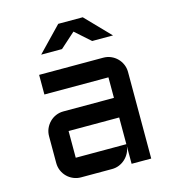

<svg xmlns="http://www.w3.org/2000/svg" viewBox="-109 -820 817 909"><g transform="rotate(-15 300.0 -365.0)"><path d="M80.1 -227.1Q80.1 -247.1 87.6 -264.4Q95.2 -281.7 108.2 -294.9Q121.1 -308.1 138.7 -315.7Q156.2 -323.2 175.8 -323.2H423.8V-423.8H109.9V-520H423.8Q443.8 -520 461.4 -512.5Q479 -504.9 491.9 -491.9Q504.9 -479 512.5 -461.4Q520 -443.8 520 -423.8V0H423.8V-87.9Q422.4 -69.8 414.1 -53.7Q405.8 -37.6 392.8 -25.6Q379.9 -13.7 363.3 -6.8Q346.7 0 328.1 0H175.8Q156.2 0 138.7 -7.6Q121.1 -15.1 108.2 -28.1Q95.2 -41 87.6 -58.6Q80.1 -76.2 80.1 -96.2ZM175.8 -96.2H423.8V-227.1H175.8ZM496.1 -609.9H394L319.8 -675.8L246.1 -609.9H144L259.8 -730H379.9Z"/></g></svg>

Font: Aldrich
Style: Regular
Weight: 400
Designer: Matthew Desmond
Foundry: Matthew Desmond
Version: Version 1.001 2011